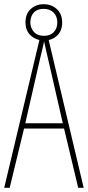

<svg xmlns="http://www.w3.org/2000/svg" viewBox="-20 -984 417 911"><path d="M351 -93 284 -374H94L26 -93H0L170 -807H208L377 -93ZM208 -705Q202 -730 198 -748Q194 -766 189 -788Q185 -766 180.5 -748.5Q176 -731 170 -705L100 -399H278ZM189 -792Q153 -792 127 -814.5Q101 -837 101 -878Q101 -919 126 -941.5Q151 -964 187 -964Q225 -964 250 -940.5Q275 -917 275 -877Q275 -838 251 -815Q227 -792 189 -792ZM189 -814Q218 -814 235 -831.5Q252 -849 252 -877Q252 -906 234.5 -924Q217 -942 187 -942Q156 -942 140 -924Q124 -906 124 -878Q124 -852 140.5 -833Q157 -814 189 -814Z"/></svg>

Font: Noto Sans Kannada UI ExtraCondensed Thin
Style: Regular
Weight: 100
Width: 2
Designer: Jelle Bosma - Monotype Design Team
Foundry: Monotype Imaging Inc.
Version: Version 2.005; ttfautohint (v1.8.4.7-5d5b)